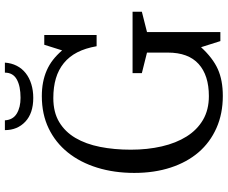

<svg xmlns="http://www.w3.org/2000/svg" viewBox="-93 -828 931 785"><g transform="rotate(-90 372.5 -435.5)"><path d="M372 -47Q316 -47 275 -71Q234 -95 207 -138Q180 -181 166.5 -239.5Q153 -298 153 -366Q153 -434 164.5 -492Q176 -550 201 -592.5Q226 -635 266 -659Q306 -683 364 -683Q409 -683 444.5 -672.5Q480 -662 507 -640Q534 -618 551 -585Q568 -552 576 -506H622V-720H582L559 -647Q540 -669 520 -684.5Q500 -700 477 -710Q454 -720 428 -725Q402 -730 372 -730Q298 -730 240 -702Q182 -674 141.5 -623.5Q101 -573 79.5 -503.5Q58 -434 58 -352Q58 -270 80 -203Q102 -136 142.5 -89Q183 -42 241.5 -16Q300 10 373 10Q437 10 482.5 -10.5Q528 -31 572 -79L597 0H634V-300L717 -321V-359H466V-321L550 -300V-215Q550 -131 503.5 -89Q457 -47 372 -47ZM509 -881H468Q468 -848 440.5 -832.5Q413 -817 365 -817Q326 -817 300.5 -832.5Q275 -848 273 -881H233Q233 -830 267.5 -797.5Q302 -765 365 -765Q395 -765 421 -773Q447 -781 466 -796Q485 -811 496 -832.5Q507 -854 509 -881Z"/></g></svg>

Font: GradeGX
Style: Regular
Weight: 100
Width: 1
Designer: Adam Twardoch
Foundry: Adam Twardoch
Version: Version 2.002; DEVELOPMENT